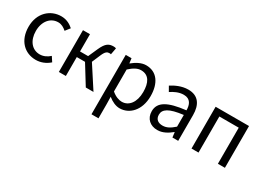

<svg xmlns="http://www.w3.org/2000/svg" viewBox="-33 -1244 2917 2161"><g transform="rotate(30 1425.5 -164.0)"><path d="M306 13C371 13 433 -12 482 -56L442 -117C408 -86 364 -63 314 -63C214 -63 146 -146 146 -271C146 -396 218 -481 317 -481C360 -481 393 -461 425 -433L472 -493C433 -527 384 -557 313 -557C174 -557 51 -452 51 -271C51 -91 162 13 306 13Z M601 0H692V-246H799L951 0H1051L866 -285L912 -393C940 -459 962 -468 991 -468C999 -468 1003 -467 1009 -465L1025 -551C1017 -555 1005 -557 993 -557C934 -557 895 -539 851 -440L797 -319H692V-543H601Z M1157 229H1248V45L1246 -50C1295 -10 1347 13 1396 13C1521 13 1632 -94 1632 -280C1632 -447 1556 -557 1416 -557C1353 -557 1292 -521 1243 -481H1240L1232 -543H1157ZM1381 -63C1345 -63 1297 -78 1248 -120V-405C1301 -454 1348 -480 1394 -480C1497 -480 1537 -399 1537 -279C1537 -144 1471 -63 1381 -63Z M1886 13C1953 13 2014 -22 2066 -65H2069L2077 0H2152V-334C2152 -468 2096 -557 1964 -557C1877 -557 1800 -518 1750 -486L1786 -423C1829 -452 1886 -481 1949 -481C2038 -481 2061 -414 2061 -344C1830 -318 1727 -259 1727 -141C1727 -43 1795 13 1886 13ZM1912 -60C1858 -60 1816 -85 1816 -147C1816 -217 1878 -262 2061 -284V-132C2008 -85 1965 -60 1912 -60Z M2325 0H2416V-469H2668V0H2759V-543H2325Z"/></g></svg>

Font: Source Han Sans TC
Style: Regular
Weight: 400
Designer: Ryoko NISHIZUKA 西塚涼子 (kana, bopomofo & ideographs); Paul D. Hunt (Latin, Greek & Cyrillic); Sandoll Communications 산돌커뮤니
Foundry: Adobe
Version: Version 2.002;hotconv 1.0.116;makeotfexe 2.5.65601